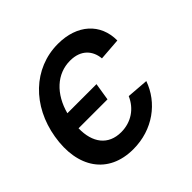

<svg xmlns="http://www.w3.org/2000/svg" viewBox="-147 -694 846 846"><g transform="rotate(-45 276.5 -271.0)"><path d="M314.6 -306.8H133.2C158.7 -401.6 222.7 -462.4 305.4 -462.4C374.6 -462.4 407.3 -420.5 411.9 -370L515.6 -377.8C516.3 -483.3 439.3 -552.6 320 -552.6C166.9 -552.6 48.7 -436.4 21.7 -272.7C-6.4 -105.8 71.4 11 226.9 11C349.4 11 444.6 -61.8 479.4 -161.2L377.8 -169C354 -114.3 304.7 -79.9 242.2 -79.9C162.3 -79.9 119.3 -136 121.1 -225.1H301.5Z"/></g></svg>

Font: Magic Ui Pro Medium
Style: Italic
Weight: 500
Italic angle: -9.39999°
Designer: Stefan Endress, Andreas Faust
Version: Version 1.000;FEAKit 1.0